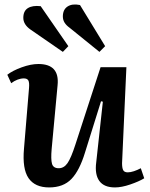

<svg xmlns="http://www.w3.org/2000/svg" viewBox="-20 -806 657 840"><path d="M12 -479Q35 -497 75 -511.5Q115 -526 148 -526Q241 -526 232 -434L206 -154Q202 -109 207.5 -89.5Q213 -70 237 -70Q260 -70 275.5 -92.5Q291 -115 310 -174L420 -512H533L514 -92Q514 -71 519 -61.5Q524 -52 539 -52Q551 -52 566 -57Q581 -62 596 -70L611 -26Q588 -12 550 1Q512 14 483 14Q435 14 414.5 -14.5Q394 -43 401 -96L430 -361L422 -363L352 -139Q328 -60 292.5 -23Q257 14 195 14Q133 14 105 -26.5Q77 -67 85 -156L107 -421Q109 -445 104 -454Q99 -463 84 -463Q71 -463 56.5 -457.5Q42 -452 29 -442ZM284 -685Q270 -695 262.5 -707Q255 -719 255 -734Q255 -764 275.5 -777.5Q296 -791 330 -784L440 -604L415 -579ZM113 -677Q82 -699 82 -728Q82 -758 102 -770.5Q122 -783 158 -779L279 -604L255 -579Z"/></svg>

Font: Literata 36pt SemiBold
Style: Italic
Weight: 600
Italic angle: -2°
Designer: Latin by Veronika Burian and Jose Scaglione. Greek by Irene Vlachou. Cyrillic by Vera Evstafieva
Foundry: TypeTogether
Version: Version 3.002